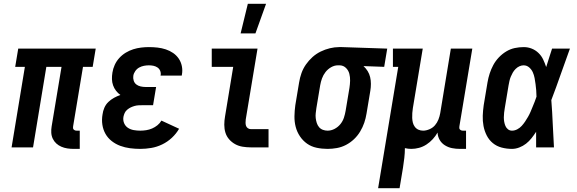

<svg xmlns="http://www.w3.org/2000/svg" viewBox="-20 -776 3040 1011"><path d="M368 8Q351 8 334.5 5.5Q318 3 303 -3.5Q288 -10 276.5 -20.5Q265 -31 258 -45.5Q251 -60 250 -77Q249 -94 252 -111L304 -424H224L154 0H41L111 -424H60L76 -520H484L468 -424H417L365 -111Q364 -107 364.5 -102Q365 -97 368 -94Q371 -91 375 -89.5Q379 -88 384 -88H400V8Z M719 8Q691 8 664.5 4.5Q638 1 613.5 -8Q589 -17 568.5 -33Q548 -49 535.5 -71Q523 -93 519 -119.5Q515 -146 520 -174Q522 -191 529.5 -208.5Q537 -226 550.5 -239Q564 -252 580.5 -261Q597 -270 614 -276Q601 -285 591 -298Q581 -311 575.5 -326.5Q570 -342 569.5 -359Q569 -376 572 -394Q575 -414 584 -434Q593 -454 608 -470.5Q623 -487 642 -498.5Q661 -510 681.5 -516.5Q702 -523 723 -525.5Q744 -528 764 -528Q787 -528 809.5 -525.5Q832 -523 853 -516Q874 -509 891.5 -497Q909 -485 921 -467.5Q933 -450 937.5 -428Q942 -406 938 -384L937 -378H825L826 -380Q828 -392 823.5 -403Q819 -414 809.5 -420.5Q800 -427 788.5 -429.5Q777 -432 764 -432Q751 -432 738 -429.5Q725 -427 713 -420.5Q701 -414 692.5 -402Q684 -390 682 -377Q680 -364 684 -351.5Q688 -339 697.5 -331.5Q707 -324 720 -321Q733 -318 746 -318H802L786 -222H730Q720 -222 709.5 -221.5Q699 -221 688.5 -218Q678 -215 668.5 -210.5Q659 -206 650 -198.5Q641 -191 636.5 -181Q632 -171 630 -161Q627 -143 633.5 -127.5Q640 -112 653.5 -103Q667 -94 684 -91Q701 -88 719 -88Q734 -88 750 -90.5Q766 -93 781 -99.5Q796 -106 809 -116.5Q822 -127 830 -141L923 -98Q908 -72 885 -50.5Q862 -29 834 -15.5Q806 -2 776.5 3Q747 8 719 8Z M1300 0Q1279 0 1257.5 -3.5Q1236 -7 1218 -17Q1200 -27 1186.5 -42.5Q1173 -58 1167 -77.5Q1161 -97 1161 -119Q1161 -141 1165 -163L1208 -424H1095V-520H1336L1274 -147Q1273 -138 1273 -129.5Q1273 -121 1275.5 -113.5Q1278 -106 1285 -101Q1292 -96 1301 -96H1394V0ZM1247 -600 1285 -756H1381L1325 -600Z M1705 8Q1675 8 1647 2Q1619 -4 1597 -19.5Q1575 -35 1559.5 -58Q1544 -81 1537 -108Q1530 -135 1530.5 -164Q1531 -193 1535 -222L1555 -342Q1559 -367 1567.5 -391Q1576 -415 1591 -436.5Q1606 -458 1625.5 -475.5Q1645 -493 1668.5 -504.5Q1692 -516 1717 -522Q1742 -528 1766 -528H1781L2019 -520L2003 -424L1894 -428Q1907 -416 1916 -401.5Q1925 -387 1929 -370Q1933 -353 1933 -334.5Q1933 -316 1930 -298L1910 -178Q1906 -153 1898 -129.5Q1890 -106 1876.5 -83.5Q1863 -61 1844 -43Q1825 -25 1802 -13Q1779 -1 1754 3.5Q1729 8 1705 8ZM1705 -88Q1724 -88 1742 -97.5Q1760 -107 1772.5 -122.5Q1785 -138 1791 -156.5Q1797 -175 1800 -193L1820 -313Q1823 -332 1823.5 -351Q1824 -370 1819.5 -387.5Q1815 -405 1802 -418Q1789 -431 1770 -432H1759Q1741 -432 1723.5 -422Q1706 -412 1694 -396.5Q1682 -381 1675.5 -363Q1669 -345 1666 -327L1646 -207Q1644 -193 1642.5 -180Q1641 -167 1642.5 -154Q1644 -141 1648 -128.5Q1652 -116 1660 -106.5Q1668 -97 1680 -92.5Q1692 -88 1705 -88Z M1971 215 2077 -424H2049V-520H2206L2154 -207Q2152 -194 2151 -181Q2150 -168 2150.5 -155Q2151 -142 2154 -130Q2157 -118 2164.5 -108Q2172 -98 2183.5 -93Q2195 -88 2208 -88Q2224 -88 2241.5 -95.5Q2259 -103 2270.5 -116.5Q2282 -130 2288.5 -146.5Q2295 -163 2298 -180L2354 -520H2467L2399 -111Q2398 -107 2398.5 -102Q2399 -97 2402 -94Q2405 -91 2409 -89.5Q2413 -88 2418 -88H2434V8H2402Q2380 8 2360 4Q2340 0 2322.5 -11Q2305 -22 2295 -39.5Q2285 -57 2284 -78Q2274 -60 2259 -43.5Q2244 -27 2225.5 -15Q2207 -3 2186.5 2.5Q2166 8 2146 8Q2137 8 2129 7Q2121 6 2112 4Q2112 30 2109 55.5Q2106 81 2102 107L2084 215Z M2676 8Q2648 8 2621.5 1Q2595 -6 2575 -22.5Q2555 -39 2543 -62.5Q2531 -86 2526 -112.5Q2521 -139 2522 -166.5Q2523 -194 2527 -222L2547 -342Q2551 -366 2558.5 -389Q2566 -412 2577.5 -433.5Q2589 -455 2606.5 -473.5Q2624 -492 2645.5 -505Q2667 -518 2690.5 -523Q2714 -528 2738 -528Q2760 -528 2780 -520Q2800 -512 2815.5 -497Q2831 -482 2840 -463Q2849 -444 2856 -423Q2864 -448 2871.5 -472Q2879 -496 2887 -520H2981Q2956 -452 2932.5 -384.5Q2909 -317 2883 -249Q2888 -187 2890.5 -124.5Q2893 -62 2897 0H2803Q2803 -20 2803 -40.5Q2803 -61 2803 -82Q2792 -65 2779 -48.5Q2766 -32 2750 -19.5Q2734 -7 2714.5 0.5Q2695 8 2676 8ZM2676 -88Q2690 -88 2703.5 -95Q2717 -102 2727 -113Q2737 -124 2745 -136Q2753 -148 2760.5 -161Q2768 -174 2773.5 -187Q2779 -200 2784.5 -213.5Q2790 -227 2795.5 -240.5Q2801 -254 2805 -267Q2805 -284 2803.5 -300.5Q2802 -317 2800 -333Q2798 -349 2795 -365Q2792 -381 2785.5 -395.5Q2779 -410 2766.5 -421Q2754 -432 2737 -432Q2726 -432 2715 -427Q2704 -422 2695 -413Q2686 -404 2680 -393.5Q2674 -383 2669.5 -372Q2665 -361 2662.5 -349.5Q2660 -338 2658 -327L2638 -207Q2636 -195 2634.5 -182.5Q2633 -170 2633 -158Q2633 -146 2635 -134.5Q2637 -123 2641.5 -112.5Q2646 -102 2655 -95Q2664 -88 2676 -88Z"/></svg>

Font: Iosevka Curly Slab
Style: Bold Italic
Weight: 700
Italic angle: -9°
Monospace: yes
Designer: Belleve Invis
Foundry: Belleve Invis
Version: Version 22.1.2; ttfautohint (v1.8.4)